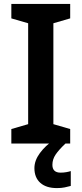

<svg xmlns="http://www.w3.org/2000/svg" viewBox="-20 -734 417 982"><path d="M339 0H38V-74L124 -99V-615L38 -640V-714H339V-640L253 -615V-99L339 -74ZM248 109Q248 149 290 149Q305 149 319 146.5Q333 144 342 141V217Q327 221 310.5 224.5Q294 228 271 228Q216 228 186 201Q156 174 156 126Q156 87 184 49Q212 11 256 -19L315 0Q281 32 264.5 56.5Q248 81 248 109Z"/></svg>

Font: Noto Sans Cherokee SemiBold
Style: Regular
Weight: 600
Designer: Monotype Design Team
Foundry: Monotype Imaging Inc.
Version: Version 2.001; ttfautohint (v1.8.4.7-5d5b)